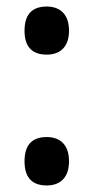

<svg xmlns="http://www.w3.org/2000/svg" viewBox="-20 -559 286 587"><path d="M123 -392C158 -392 191 -410 191 -465C191 -521 158 -539 123 -539C84 -539 55 -521 55 -465C55 -410 84 -392 123 -392ZM123 8C158 8 191 -10 191 -66C191 -122 158 -140 123 -140C84 -140 55 -122 55 -66C55 -10 84 8 123 8Z"/></svg>

Font: Noto Serif Georgian ExtraCondensed Bold
Style: Regular
Weight: 700
Width: 2
Designer: Monotype Design Team, Akaki Razmadze
Foundry: Google LLC
Version: Version 2.003